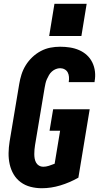

<svg xmlns="http://www.w3.org/2000/svg" viewBox="-20 -991 540 1019"><path d="M202 8Q171 8 142 0.5Q113 -7 90 -24Q67 -41 52.5 -65.5Q38 -90 31.5 -119Q25 -148 25.5 -178.5Q26 -209 31 -240L82 -545Q86 -570 94 -595.5Q102 -621 116.5 -644.5Q131 -668 151.5 -687.5Q172 -707 196.5 -720Q221 -733 247 -738Q273 -743 299 -743Q326 -743 351.5 -739Q377 -735 400 -725Q423 -715 441 -698.5Q459 -682 470 -659.5Q481 -637 484 -611Q487 -585 482 -559Q482 -558 482 -557Q482 -556 482 -555H345Q345 -556 345 -556Q345 -556 345 -557Q347 -570 346 -583Q345 -596 339.5 -606.5Q334 -617 323 -623Q312 -629 299 -629Q288 -629 276.5 -624.5Q265 -620 255.5 -611.5Q246 -603 240 -592.5Q234 -582 229 -571Q224 -560 221.5 -548.5Q219 -537 217 -526L166 -221Q164 -209 163 -197Q162 -185 162 -173Q162 -161 164 -149.5Q166 -138 171.5 -128Q177 -118 187 -112Q197 -106 209 -106Q224 -106 239.5 -111Q255 -116 270 -122L299 -297H243L262 -411H456L396 -48Q350 -22 300.5 -7Q251 8 202 8ZM241 -800 269 -971H440L412 -800Z"/></svg>

Font: Iosevka SS04 Heavy
Style: Italic
Weight: 900
Italic angle: -9°
Monospace: yes
Designer: Belleve Invis
Foundry: Belleve Invis
Version: Version 19.0.0; ttfautohint (v1.8.4)